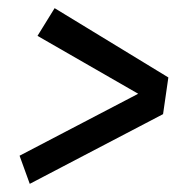

<svg xmlns="http://www.w3.org/2000/svg" viewBox="-20 -568 456 471"><path d="M393 -378 380 -288 53 -117 28 -186 319 -338 72 -480 114 -548Z"/></svg>

Font: Fira Sans Compressed
Style: Italic
Weight: 400
Width: 1
Italic angle: -8°
Designer: bBox Type GmbH & Carrois Corporate GbR & Edenspiekermann AG
Foundry: bBox Type GmbH & Carrois Corporate GbR & Edenspiekermann AG
Version: Version 4.301